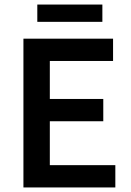

<svg xmlns="http://www.w3.org/2000/svg" viewBox="-20 -824 578 844"><path d="M83 0V-654H477V-556H199V-389H434V-291H199V-98H487V0ZM144 -728V-804H430V-728Z"/></svg>

Font: CV Source Sans Light
Style: Bold
Weight: 600
Designer: Paul D. Hunt
Foundry: Adobe Systems Incorporated
Version: Version 3.001